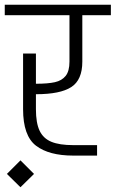

<svg xmlns="http://www.w3.org/2000/svg" viewBox="-30 -654 486 807"><path d="M0 0ZM121 -258V-195Q121 -137 136.5 -104.5Q152 -72 186 -58Q220 -44 278 -44H378V0H278Q176 0 121.5 -41.5Q67 -83 67 -195V-429H121V-302H122Q171 -302 200.5 -308.5Q230 -315 246 -335Q262 -355 262 -395V-590H-10V-634H436V-590H316V-395Q316 -318 269.5 -288Q223 -258 122 -258ZM-1 77 56 20 113 77 56 133Z"/></svg>

Font: Biryani ExtraLight
Style: Regular
Weight: 275
Designer: Dan Reynolds and Mathieu Reguer
Foundry: Dan Reynolds and Mathieu Reguer
Version: Version 1.004; ttfautohint (v1.1) -l 5 -r 5 -G 72 -x 0 -D la